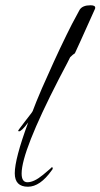

<svg xmlns="http://www.w3.org/2000/svg" viewBox="-20 -718 381 728"><path d="M86 -10Q36 -10 36 -61Q36 -116 87 -254Q62 -220 52 -220Q49 -220 49 -223Q49 -224 75 -258Q88 -275 95.5 -284.5Q103 -294 104 -297Q109 -311 118 -333Q127 -355 139 -383Q161 -433 184 -483.5Q207 -534 232 -585Q240 -602 252.5 -626Q265 -650 282 -681Q293 -698 323 -698Q341 -698 341 -689Q341 -686 340 -684L286 -564L264 -516Q257 -512 246 -501Q246 -501 235.5 -480Q225 -459 203 -418Q62 -144 62 -60Q62 -27 84 -27Q109 -27 143 -55Q178 -84 176 -84Q180 -84 180 -80Q180 -76 176 -72Q132 -10 86 -10Z"/></svg>

Font: Love Light
Style: Regular
Weight: 400
Designer: Robert E. Leuschke
Foundry: Robert E. Leuschke
Version: Version 1.010; ttfautohint (v1.8.3)